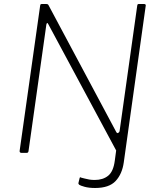

<svg xmlns="http://www.w3.org/2000/svg" viewBox="-20 -762 795 957"><path d="M698 -742Q709 -742 706 -731L597 47Q589 105 556.5 140Q524 175 454 175Q423 175 401.5 169Q380 163 375 159Q370 155 371 150L377 125Q379 121 380 121Q381 121 383 123Q392 125 402.5 128Q413 131 425.5 133Q438 135 452 135Q493 135 519 114Q545 93 552 40L559 -12L221 -641Q217 -649 214.5 -647Q212 -645 211 -639L122 -8Q121 -4 119 -2Q117 0 112 0H87Q82 0 79.5 -3Q77 -6 78 -11L180 -733Q181 -739 182.5 -740.5Q184 -742 189 -742H210Q215 -742 218 -740.5Q221 -739 223 -734L560 -103Q565 -96 570 -100Q575 -104 576 -108L664 -734Q665 -739 666.5 -740.5Q668 -742 672 -742H698Z"/></svg>

Font: Libre Franklin Thin
Style: Italic
Weight: 100
Italic angle: -8°
Designer: Pablo Impallari, Rodrigo Fuenzalida, Nhung Nguyen
Foundry: Impallari Type
Version: Version 3.000